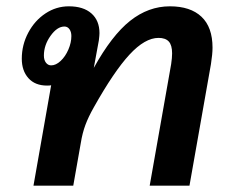

<svg xmlns="http://www.w3.org/2000/svg" viewBox="-20 -588 734 608"><path d="M653 -437Q653 -417 648 -385L580 0H454L522 -385Q525 -405 525 -419Q525 -445 514.5 -456.5Q504 -468 482 -468Q439 -468 390 -415Q341 -362 277 -248Q260 -218 250.5 -192.5Q241 -167 236 -136L212 0H86L142 -318Q138 -317 129 -317Q91 -317 70 -340.5Q49 -364 49 -402Q49 -446 69.5 -484.5Q90 -523 124 -545.5Q158 -568 198 -568Q244 -568 269.5 -545.5Q295 -523 295 -483Q295 -476 293 -460L277 -373Q334 -476 392 -522Q450 -568 518 -568Q583 -568 618 -535Q653 -502 653 -437ZM206 -474Q206 -487 200 -495.5Q194 -504 184 -504Q161 -504 140 -474.5Q119 -445 119 -412Q119 -398 125.5 -389.5Q132 -381 142 -381Q157 -381 172 -395Q187 -409 196.5 -431Q206 -453 206 -474Z"/></svg>

Font: KoHo
Style: Bold Italic
Weight: 700
Italic angle: -10°
Version: Version 1.000; ttfautohint (v1.6)